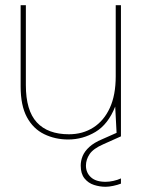

<svg xmlns="http://www.w3.org/2000/svg" viewBox="-20 -522 553 735"><path d="M241 12Q191 12 149 -8.5Q107 -29 83 -73.5Q59 -118 59 -191V-502H79V-196Q79 -99 121 -53.5Q163 -8 244 -8Q297 -8 337.5 -34Q378 -60 400.5 -109Q423 -158 423 -230V-502H443V0H427L421 -114Q394 -46 345.5 -17Q297 12 241 12ZM384 193Q362 193 340 186Q318 179 303.5 161Q289 143 289 112Q289 93 296.5 75Q304 57 322 40.5Q340 24 371 11L432 -16L443 0L376 30Q337 47 323 68Q309 89 309 112Q309 139 328 156.5Q347 174 384 174Q398 174 414 170.5Q430 167 443 161V181Q430 186 413.5 189.5Q397 193 384 193Z"/></svg>

Font: DM Sans 16pt Thin
Style: Regular
Weight: 250
Version: Version 4.004;gftools[0.9.30]